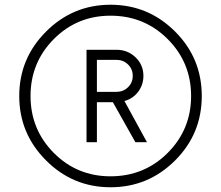

<svg xmlns="http://www.w3.org/2000/svg" viewBox="-20 -780 934 810"><path d="M174.4 -646.9Q287.5 -760 446.2 -760Q605 -760 718.1 -647.5Q831.2 -535 831.2 -375Q831.2 -215 718.1 -102.5Q605 10 446.2 10Q287.5 10 174.4 -103.1Q61.2 -216.2 61.2 -375Q61.2 -533.8 174.4 -646.9ZM446.2 -36.2Q588.8 -36.2 687.5 -135Q786.2 -233.8 786.2 -375Q786.2 -516.2 687.5 -615Q588.8 -713.8 446.2 -713.8Q305 -713.8 206.9 -615Q108.8 -516.2 108.8 -375Q108.8 -233.8 206.9 -135Q305 -36.2 446.2 -36.2ZM585 -460Q585 -422.5 563.1 -393.1Q541.2 -363.8 505 -353.8L600 -180H551.2L456.2 -348.8H388.8V-180H345V-570H471.2Q518.8 -570 551.9 -538.1Q585 -506.2 585 -460ZM388.8 -527.5V-392.5H471.2Q500 -392.5 520 -411.9Q540 -431.2 540 -460Q540 -488.8 520 -508.1Q500 -527.5 471.2 -527.5Z"/></svg>

Font: Now Alt
Style: Regular
Weight: 400
Designer: Alfredo Marco Pradil
Foundry: Alfredo Marco Pradil
Version: Version 1.002;PS 001.002;hotconv 1.0.88;makeotf.lib2.5.64775